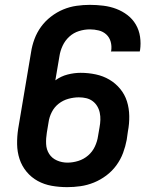

<svg xmlns="http://www.w3.org/2000/svg" viewBox="-20 -763 640 791"><path d="M257 8Q224 8 193 2.5Q162 -3 135.5 -17.5Q109 -32 89.5 -55.5Q70 -79 60.5 -108Q51 -137 50.5 -169Q50 -201 55 -233L108 -548Q112 -575 122 -602Q132 -629 149 -652.5Q166 -676 190 -694.5Q214 -713 240.5 -724Q267 -735 295 -739Q323 -743 350 -743Q378 -743 406 -739.5Q434 -736 459 -726.5Q484 -717 505 -701Q526 -685 539.5 -662Q553 -639 557 -611.5Q561 -584 557 -556Q556 -555 556 -553.5Q556 -552 556 -551H437Q437 -552 437 -552.5Q437 -553 438 -553Q441 -573 436 -591Q431 -609 418 -621Q405 -633 387 -637.5Q369 -642 350 -642Q328 -642 305.5 -635Q283 -628 265.5 -612Q248 -596 238 -574.5Q228 -553 225 -532L208 -432Q231 -449 258.5 -456Q286 -463 312 -463Q344 -463 374.5 -456.5Q405 -450 430.5 -435Q456 -420 475 -397Q494 -374 503 -345.5Q512 -317 512.5 -285Q513 -253 507 -222L502 -187Q497 -160 487 -133Q477 -106 459.5 -82Q442 -58 418 -40Q394 -22 367 -11Q340 0 312 4Q284 8 257 8ZM258 -93Q280 -93 302.5 -100Q325 -107 343 -122.5Q361 -138 371 -159.5Q381 -181 384 -203L390 -238Q393 -254 393.5 -269Q394 -284 391 -298.5Q388 -313 380.5 -325.5Q373 -338 361.5 -346.5Q350 -355 335.5 -358.5Q321 -362 305 -362Q284 -362 262 -356Q240 -350 222 -336Q204 -322 193.5 -301.5Q183 -281 180 -259L173 -217Q169 -193 170 -170Q171 -147 182.5 -129Q194 -111 214.5 -102Q235 -93 258 -93Z"/></svg>

Font: Iosevka SS04 Extended Oblique
Style: Bold
Weight: 700
Width: 7
Italic angle: -9°
Monospace: yes
Designer: Belleve Invis
Foundry: Belleve Invis
Version: Version 19.0.0; ttfautohint (v1.8.4)